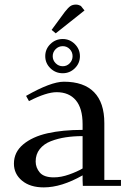

<svg xmlns="http://www.w3.org/2000/svg" viewBox="-20 -814 570 841"><path d="M41 -97.2Q41 -147.5 81.5 -181.4Q122.1 -215.3 188 -230.2Q253.9 -245.1 341.8 -245.1V-270Q341.8 -339.8 312 -375Q282.2 -410.2 228 -410.2Q183.1 -410.2 106.9 -371.1L94.2 -394Q203.1 -456.1 259.8 -456.1Q347.2 -456.1 392.1 -410.2Q437 -364.3 437 -274.9V-25.9H509.8V0H342.8L341.8 -23.9V-45.9Q249 6.8 171.9 6.8Q111.8 6.8 76.4 -22.7Q41 -52.2 41 -97.2ZM136.2 -106.9Q136.2 -79.6 154.3 -58.3Q172.4 -37.1 215.8 -37.1Q247.6 -37.1 282.7 -49.6Q317.9 -62 341.8 -76.2V-217.8Q302.2 -217.8 268.1 -212.6Q233.9 -207.5 202.9 -195.6Q171.9 -183.6 154.1 -160.9Q136.2 -138.2 136.2 -106.9ZM178.2 -567.9Q178.2 -599.1 200.7 -621.1Q223.1 -643.1 254.9 -643.1Q285.6 -643.1 307.9 -620.8Q330.1 -598.6 330.1 -567.9Q330.1 -537.1 307.9 -515.1Q285.6 -493.2 254.9 -493.2Q223.1 -493.2 200.7 -515.1Q178.2 -537.1 178.2 -567.9ZM206.1 -683.1 264.2 -762.2Q278.8 -780.8 288.6 -787.4Q298.3 -793.9 313 -793.9Q318.4 -793.9 324 -792.2Q329.6 -790.5 332 -789.1L335 -787.1L350.1 -768.1L224.1 -668ZM223.9 -598.9Q210.9 -585.9 210.9 -567.9Q210.9 -549.8 223.9 -536.9Q236.8 -523.9 254.9 -523.9Q272.9 -523.9 285.4 -536.9Q297.9 -549.8 297.9 -567.9Q297.9 -585.9 285.4 -598.9Q272.9 -611.8 254.9 -611.8Q236.8 -611.8 223.9 -598.9Z"/></svg>

Font: Dehuti Alt
Style: Bold
Weight: 700
Version: Version 1.2